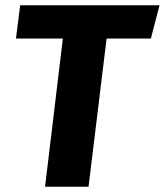

<svg xmlns="http://www.w3.org/2000/svg" viewBox="-20 -713 629 733"><path d="M556 -566 589 -693H57L41 -566H220L152 0H318L387 -566Z"/></svg>

Font: Fira Sans OT
Style: Bold Italic
Weight: 700
Italic angle: -8°
Designer: Carrois Corporate & Edenspiekermann
Foundry: Carrois Corporate GbR & Edenspiekermann AG
Version: Version 2.001